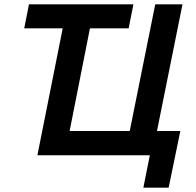

<svg xmlns="http://www.w3.org/2000/svg" viewBox="-20 -718 907 888"><path d="M643 150 673 0H153L270 -587H92L114 -698H597L575 -587H396L302 -112H580L698 -698H824L706 -112H814L760 150Z"/></svg>

Font: IBM Plex Sans SemiBold
Style: Italic
Weight: 600
Italic angle: -11.31°
Designer: Mike Abbink, Paul van der Laan, Pieter van Rosmalen
Foundry: Bold Monday
Version: Version 3.201